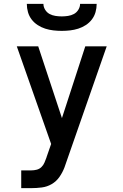

<svg xmlns="http://www.w3.org/2000/svg" viewBox="-20 -760 640 995"><path d="M90 215V123H142Q156 123 170 119.5Q184 116 194.5 106Q205 96 210.5 82.5Q216 69 221 56V55Q221 55 221 55Q221 55 221 55L245 -14L67 -520H178L301 -148L422 -520H533L322 85Q320 91 318 96.5Q316 102 314 108Q304 134 288 157Q272 180 248 194Q224 208 196.5 211.5Q169 215 142 215ZM300 -600Q278 -600 256.5 -602.5Q235 -605 214.5 -611.5Q194 -618 175.5 -630Q157 -642 144 -659Q131 -676 125 -697Q119 -718 119 -740H205Q205 -724 214 -709.5Q223 -695 237 -687.5Q251 -680 267.5 -677.5Q284 -675 300 -675Q316 -675 332.5 -677.5Q349 -680 363 -687.5Q377 -695 386 -709.5Q395 -724 395 -740H481Q481 -718 475 -697Q469 -676 456 -659Q443 -642 424.5 -630Q406 -618 385.5 -611.5Q365 -605 343.5 -602.5Q322 -600 300 -600Z"/></svg>

Font: Iosevka SS04 Semibold Extended
Style: Regular
Weight: 600
Width: 7
Monospace: yes
Designer: Belleve Invis
Foundry: Belleve Invis
Version: Version 19.0.0; ttfautohint (v1.8.4)